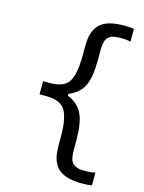

<svg xmlns="http://www.w3.org/2000/svg" viewBox="-126 -842 753 1003"><g transform="rotate(15 250.0 -340.0)"><path d="M471.7 83.5Q454.6 87.4 416 87.4Q377.4 87.4 348.6 80.3Q319.8 73.2 301 60.5Q282.2 47.9 271.7 30.8Q261.2 13.7 255.9 -5.9Q249 -32.7 249 -89.4V-119.1Q249 -230.5 217.8 -270Q189.9 -305.2 118.7 -305.2H84V-376H118.7Q190.4 -376 217.8 -410.2Q249 -449.2 249 -560.1V-589.8Q249 -646.5 255.1 -669.7Q261.2 -692.9 271.7 -710Q282.2 -727.1 300.8 -739.7Q340.8 -766.6 419.4 -766.6Q454.6 -766.6 471.7 -762.7V-693.4Q454.1 -699.2 420.4 -699.2Q386.7 -699.2 370.1 -692.9Q353.5 -686.5 345.2 -674.3Q332 -654.8 332 -606.9V-556.2Q332 -461.9 308.6 -415Q286.6 -371.1 229 -346.2V-336.9Q286.1 -312.5 308.6 -266.1Q332 -218.3 332 -123V-72.3Q332 -24.4 342.8 -8.3Q362.3 20 408.2 20Q454.1 20 471.7 14.2Z"/></g></svg>

Font: Inder
Style: Regular
Weight: 400
Designer: Irina Smirnova
Foundry: Irina Smirnova
Version: Version 1.001